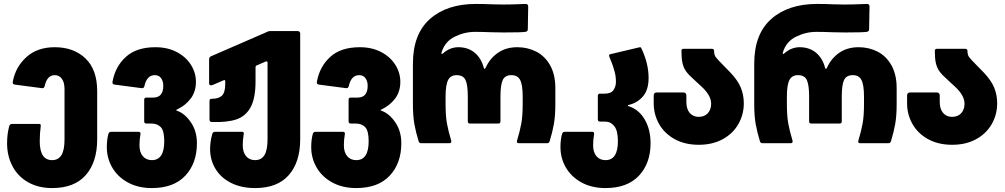

<svg xmlns="http://www.w3.org/2000/svg" viewBox="-20 -728 5109 976"><path d="M16 0Q16 -47 27 -87Q30 -98 41 -98H179Q189 -98 187 -86Q182 -49 182 -10Q182 86 245 86Q276 86 292 61Q308 36 308 -20V-275Q308 -309 294.5 -327.5Q281 -346 258 -346Q219 -346 207 -290Q205 -284 202 -281.5Q199 -279 192 -280L55 -298Q49 -299 46.5 -302Q44 -305 45 -313Q59 -388 114.5 -438Q170 -488 258 -488Q355 -488 414.5 -431Q474 -374 474 -265V-20Q474 96 416 162Q358 228 245 228Q175 228 123 198.5Q71 169 43.5 117Q16 65 16 0Z M523 20Q523 -18 531 -47Q534 -58 545 -58H684Q696 -58 694 -46Q689 -18 689 10Q689 46 706 66Q723 86 752 86Q815 86 815 -10Q815 -63 797.5 -81.5Q780 -100 749 -100H724Q713 -100 713 -111V-221Q713 -232 724 -232H759Q810 -232 810 -292Q810 -315 799 -330.5Q788 -346 767 -346Q726 -346 714 -290Q712 -284 709 -281.5Q706 -279 699 -280L562 -298Q556 -299 553.5 -302Q551 -305 552 -313Q566 -390 620 -439Q674 -488 770 -488Q831 -488 877.5 -464Q924 -440 950 -399.5Q976 -359 976 -312Q976 -262 949.5 -227Q923 -192 881 -172Q876 -170 875.5 -168.5Q875 -167 880 -165Q920 -151 950.5 -106Q981 -61 981 0Q981 102 922 165Q863 228 752 228Q682 228 630 199.5Q578 171 550.5 123.5Q523 76 523 20Z M1048 30Q1048 -7 1059 -47Q1062 -58 1073 -58H1211Q1221 -58 1219 -46Q1214 -18 1214 10Q1214 46 1231 66Q1248 86 1277 86Q1308 86 1324 61Q1340 36 1340 -20V-410Q1340 -414 1337 -415.5Q1334 -417 1330 -415L1284 -395Q1279 -393 1279 -386V-315Q1279 -228 1253.5 -182Q1228 -136 1180 -120.5Q1132 -105 1057 -108Q1045 -108 1045 -120V-215Q1045 -221 1048 -223.5Q1051 -226 1058 -226Q1092 -226 1108.5 -242Q1125 -258 1125 -303V-315Q1125 -319 1122.5 -320.5Q1120 -322 1117 -320L1061 -296L1053 -294Q1043 -294 1043 -305V-426Q1043 -438 1053 -442L1329 -562Q1331 -563 1338.5 -566.5Q1346 -570 1352 -570H1494Q1499 -570 1502.5 -566.5Q1506 -563 1506 -558V-20Q1506 96 1448 162Q1390 228 1277 228Q1207 228 1155 202Q1103 176 1075.5 130.5Q1048 85 1048 30Z M1562 20Q1562 -18 1570 -47Q1573 -58 1584 -58H1723Q1735 -58 1733 -46Q1728 -18 1728 10Q1728 46 1745 66Q1762 86 1791 86Q1854 86 1854 -10Q1854 -63 1836.5 -81.5Q1819 -100 1788 -100H1763Q1752 -100 1752 -111V-221Q1752 -232 1763 -232H1798Q1849 -232 1849 -292Q1849 -315 1838 -330.5Q1827 -346 1806 -346Q1765 -346 1753 -290Q1751 -284 1748 -281.5Q1745 -279 1738 -280L1601 -298Q1595 -299 1592.5 -302Q1590 -305 1591 -313Q1605 -390 1659 -439Q1713 -488 1809 -488Q1870 -488 1916.5 -464Q1963 -440 1989 -399.5Q2015 -359 2015 -312Q2015 -262 1988.5 -227Q1962 -192 1920 -172Q1915 -170 1914.5 -168.5Q1914 -167 1919 -165Q1959 -151 1989.5 -106Q2020 -61 2020 0Q2020 102 1961 165Q1902 228 1791 228Q1721 228 1669 199.5Q1617 171 1589.5 123.5Q1562 76 1562 20Z M2443 -378Q2446 -378 2449 -384Q2470 -431 2511 -459.5Q2552 -488 2610 -488Q2662 -488 2706 -465.5Q2750 -443 2776.5 -396Q2803 -349 2803 -280V-199Q2803 -139 2795.5 -97Q2788 -55 2774 -10Q2771 0 2761 0H2618Q2605 0 2608 -12Q2623 -62 2630 -100.5Q2637 -139 2637 -199V-236Q2637 -297 2624 -321.5Q2611 -346 2580 -346Q2547 -346 2535.5 -321Q2524 -296 2524 -238V-111Q2524 -100 2513 -100H2369Q2358 -100 2358 -111V-238Q2358 -296 2346.5 -321Q2335 -346 2301 -346Q2271 -346 2258 -321.5Q2245 -297 2245 -236V-199Q2245 -139 2252 -100.5Q2259 -62 2274 -12V-8Q2274 0 2264 0H2121Q2111 0 2108 -10Q2094 -55 2086.5 -97Q2079 -139 2079 -199V-404Q2079 -555 2165.5 -631.5Q2252 -708 2399 -708Q2438 -708 2484 -706L2537 -705Q2576 -705 2610.5 -706.5Q2645 -708 2652 -708Q2665 -708 2665 -695L2663 -579Q2663 -568 2651 -566Q2630 -563 2543 -563L2480 -564Q2432 -566 2395 -566Q2341 -566 2291.5 -541.5Q2242 -517 2225 -463Q2223 -456 2225 -454Q2227 -452 2231 -456Q2267 -488 2310 -488Q2359 -488 2392.5 -460.5Q2426 -433 2439 -384Q2441 -378 2443 -378Z M2829 20Q2829 -18 2837 -47Q2840 -58 2851 -58H2990Q3002 -58 3000 -46Q2995 -18 2995 10Q2995 46 3012 66Q3029 86 3058 86Q3121 86 3121 -10Q3121 -64 3102.5 -87Q3084 -110 3055 -110H3030Q3019 -110 3019 -121V-241Q3019 -252 3030 -252H3055Q3086 -252 3098.5 -270Q3111 -288 3111 -312Q3111 -341 3103.5 -367Q3096 -393 3088.5 -412Q3081 -431 3078 -438Q3076 -444 3076 -445Q3076 -452 3085 -453L3228 -487Q3230 -488 3234 -488Q3238 -488 3241 -481Q3277 -405 3277 -332Q3277 -270 3247.5 -237Q3218 -204 3177 -195Q3172 -194 3171.5 -191.5Q3171 -189 3176 -188Q3227 -172 3257 -121Q3287 -70 3287 0Q3287 102 3228 165Q3169 228 3058 228Q2988 228 2936 199.5Q2884 171 2856.5 123.5Q2829 76 2829 20Z M3303 -203V-242Q3303 -258 3319 -258H3453Q3469 -258 3469 -242V-210Q3469 -174 3486 -154Q3503 -134 3532 -134Q3561 -134 3578 -152.5Q3595 -171 3595 -201Q3595 -243 3546 -288L3506 -325Q3480 -348 3467.5 -365.5Q3455 -383 3449.5 -406.5Q3444 -430 3444 -469Q3444 -480 3455 -480H3598Q3610 -480 3610 -469Q3610 -450 3617.5 -439Q3625 -428 3655 -398L3694 -358Q3731 -319 3746 -282Q3761 -245 3761 -203Q3761 -146 3733.5 -97.5Q3706 -49 3654 -20.5Q3602 8 3532 8Q3462 8 3410 -20.5Q3358 -49 3330.5 -97.5Q3303 -146 3303 -203Z M4178 -378Q4181 -378 4184 -384Q4205 -431 4246 -459.5Q4287 -488 4345 -488Q4397 -488 4441 -465.5Q4485 -443 4511.5 -396Q4538 -349 4538 -280V-199Q4538 -139 4530.5 -97Q4523 -55 4509 -10Q4506 0 4496 0H4353Q4340 0 4343 -12Q4358 -62 4365 -100.5Q4372 -139 4372 -199V-236Q4372 -297 4359 -321.5Q4346 -346 4315 -346Q4282 -346 4270.5 -321Q4259 -296 4259 -238V-111Q4259 -100 4248 -100H4104Q4093 -100 4093 -111V-238Q4093 -296 4081.5 -321Q4070 -346 4036 -346Q4006 -346 3993 -321.5Q3980 -297 3980 -236V-199Q3980 -139 3987 -100.5Q3994 -62 4009 -12V-8Q4009 0 3999 0H3856Q3846 0 3843 -10Q3829 -55 3821.5 -97Q3814 -139 3814 -199V-404Q3814 -555 3900.5 -631.5Q3987 -708 4134 -708Q4173 -708 4219 -706L4272 -705Q4311 -705 4345.5 -706.5Q4380 -708 4387 -708Q4400 -708 4400 -695L4398 -579Q4398 -568 4386 -566Q4365 -563 4278 -563L4215 -564Q4167 -566 4130 -566Q4076 -566 4026.5 -541.5Q3977 -517 3960 -463Q3958 -456 3960 -454Q3962 -452 3966 -456Q4002 -488 4045 -488Q4094 -488 4127.5 -460.5Q4161 -433 4174 -384Q4176 -378 4178 -378Z M4591 -203V-242Q4591 -258 4607 -258H4741Q4757 -258 4757 -242V-210Q4757 -174 4774 -154Q4791 -134 4820 -134Q4849 -134 4866 -152.5Q4883 -171 4883 -201Q4883 -243 4834 -288L4794 -325Q4768 -348 4755.5 -365.5Q4743 -383 4737.5 -406.5Q4732 -430 4732 -469Q4732 -480 4743 -480H4886Q4898 -480 4898 -469Q4898 -450 4905.5 -439Q4913 -428 4943 -398L4982 -358Q5019 -319 5034 -282Q5049 -245 5049 -203Q5049 -146 5021.5 -97.5Q4994 -49 4942 -20.5Q4890 8 4820 8Q4750 8 4698 -20.5Q4646 -49 4618.5 -97.5Q4591 -146 4591 -203Z"/></svg>

Font: Barlow GEO ExtraBold
Style: Regular
Weight: 800
Designer: Jeremy Tribby
Foundry: Tribby Type
Version: Version 1.408